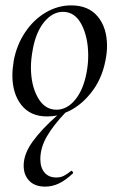

<svg xmlns="http://www.w3.org/2000/svg" viewBox="-20 -419 441 714"><path d="M317 -72Q276 -21 223 0Q179 46 154.5 88Q130 130 130 173Q130 204 145.5 222.5Q161 241 189 241Q205 241 217 235Q229 229 244 217L245 216Q248 216 250.5 220Q253 224 251 226Q223 252 198.5 263.5Q174 275 148 275Q110 275 89 253.5Q68 232 68 197Q68 154 101 108Q134 62 193 10Q176 14 155 14Q93 14 59.5 -28.5Q26 -71 26 -139Q26 -161 31 -193Q42 -252 73.5 -299Q105 -346 150 -372.5Q195 -399 245 -399Q309 -399 343.5 -357.5Q378 -316 378 -248Q378 -222 372 -193Q358 -122 317 -72ZM308 -212Q308 -280 283.5 -327.5Q259 -375 214 -375Q176 -375 145 -338Q114 -301 102 -236Q95 -198 95 -169Q95 -102 120.5 -56.5Q146 -11 190 -11Q229 -11 259.5 -48Q290 -85 302 -149Q308 -181 308 -212Z"/></svg>

Font: CormorantInfant-MediumItalic
Style: Italic
Weight: 500
Italic angle: -10°
Designer: Christian Thalmann (Catharsis Fonts)
Foundry: Catharsis Fonts
Version: Version 3.303